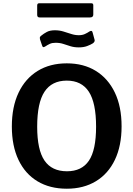

<svg xmlns="http://www.w3.org/2000/svg" viewBox="-20 -1137 810 1167"><path d="M386 10Q283 10 208 -35Q133 -80 92.5 -165Q52 -250 52 -368Q52 -488 93 -574Q134 -660 209 -706Q284 -752 386 -752Q488 -752 562.5 -706Q637 -660 678 -574.5Q719 -489 719 -369Q719 -251 678.5 -166Q638 -81 563 -35.5Q488 10 386 10ZM387 -96Q477 -96 520.5 -160.5Q564 -225 564 -367Q564 -512 520 -579.5Q476 -647 386 -647Q295 -647 250.5 -579.5Q206 -512 206 -367Q206 -226 250.5 -161Q295 -96 387 -96ZM545 -874Q531 -865 509.5 -857Q488 -849 459 -849Q431 -849 408.5 -856Q386 -863 365 -870Q344 -877 318 -877Q297 -877 283 -870.5Q269 -864 254 -854Q247 -850 243 -850.5Q239 -851 236 -860L223 -898Q222 -904 222 -908.5Q222 -913 229 -919Q246 -933 265 -943Q284 -953 314 -953Q341 -953 365.5 -945.5Q390 -938 413 -930.5Q436 -923 459 -923Q480 -923 495.5 -930Q511 -937 524 -946Q531 -950 536 -949Q541 -948 543 -939L555 -895Q558 -884 545 -874ZM547 -1105V-1048Q547 -1031 527 -1031H221Q213 -1031 209.5 -1035Q206 -1039 206 -1047V-1103Q206 -1117 217 -1117H536Q547 -1117 547 -1105Z"/></svg>

Font: Libre Franklin Thin SemiBold
Style: Regular
Weight: 600
Version: Version 3.000